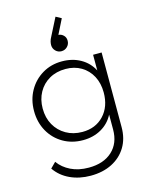

<svg xmlns="http://www.w3.org/2000/svg" viewBox="-136 -818 859 1110"><g transform="rotate(-15 293.0 -263.5)"><path d="M277 -3Q211 -3 158.5 -33.5Q106 -64 76 -117.5Q46 -171 46 -239Q46 -306 76 -359.5Q106 -413 158 -444Q210 -475 275 -475Q338 -475 386.5 -447.5Q435 -420 460 -371V-465H511V-18Q511 50 480.5 100.5Q450 151 395 179Q340 207 267 207Q199 207 144 181.5Q89 156 56 108L88 76Q115 114 161 136.5Q207 159 268 159Q357 159 408.5 111.5Q460 64 460 -18V-107Q435 -58 387 -30.5Q339 -3 277 -3ZM286 -50Q365 -50 414 -102Q463 -154 463 -239Q463 -294 440.5 -336.5Q418 -379 377.5 -403Q337 -427 284 -427Q229 -427 187 -403Q145 -379 121.5 -336.5Q98 -294 98 -240Q98 -184 122 -141.5Q146 -99 188.5 -74.5Q231 -50 286 -50ZM340 -716 296 -628Q313 -627 326 -614.5Q339 -602 339 -582Q339 -561 324.5 -546.5Q310 -532 289 -532Q269 -532 254.5 -546.5Q240 -561 240 -582Q240 -590 242.5 -602Q245 -614 255 -632L307 -734Z"/></g></svg>

Font: Outfit ExtraLight
Style: Regular
Weight: 200
Designer: Rodrigo Fuenzalida
Foundry: fragTYPE
Version: Version 1.100; ttfautohint (v1.8.4.7-5d5b);gftools[0.9.27]